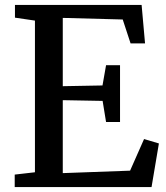

<svg xmlns="http://www.w3.org/2000/svg" viewBox="-20 -763 677 783"><path d="M122.5 -60.5V-679L41 -691V-743H557.5L571.5 -586H512.5L480.5 -683.5L236 -690V-411.5L398 -414.5L412.5 -497H469.5V-265.5H412.5L398.5 -351.5L236 -354.5V-57L510.5 -67L567.5 -196L628 -178L598 0H40V-51Z"/></svg>

Font: Merriweather Light 18pt Medium
Style: Regular
Weight: 500
Version: Version 2.100